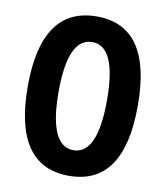

<svg xmlns="http://www.w3.org/2000/svg" viewBox="-82 -793 752 871"><g transform="rotate(10 293.5 -357.0)"><path d="M294 10Q40 10 40 -358Q40 -724 295 -724Q547 -724 547 -358Q547 10 294 10ZM294 -108Q405 -108 405 -358Q405 -606 294 -606Q182 -606 182 -358Q182 -108 294 -108Z"/></g></svg>

Font: Noto Sans ExtraCondensed
Style: Bold
Weight: 700
Width: 2
Designer: Monotype Design Team
Foundry: Monotype Imaging Inc.
Version: Version 2.013; ttfautohint (v1.8.4.7-5d5b)